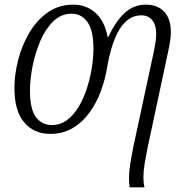

<svg xmlns="http://www.w3.org/2000/svg" viewBox="-20 -566 815 826"><path d="M538 240Q535 223 535 202Q535 173 540.5 138.5Q546 104 554 64L643 -350Q647 -370 649.5 -387.5Q652 -405 652 -421Q652 -458 635 -479Q618 -500 589 -500Q554 -500 528.5 -479.5Q503 -459 486 -425.5Q469 -392 458 -353Q447 -314 441 -277Q433 -226 414.5 -175.5Q396 -125 366 -83Q336 -41 293.5 -15.5Q251 10 196 10Q126 10 84 -39.5Q42 -89 42 -188Q42 -245 58 -307.5Q74 -370 105.5 -424Q137 -478 184.5 -512Q232 -546 296 -546Q351 -546 390.5 -511Q430 -476 443 -407H446Q477 -474 516 -510Q555 -546 607 -546Q658 -546 686.5 -515.5Q715 -485 715 -428Q715 -409 712 -389.5Q709 -370 704 -347L614 74Q607 111 602 140Q597 169 597 197Q597 209 598 219.5Q599 230 602 240ZM203 -28Q240 -28 269 -50Q298 -72 319 -107.5Q340 -143 354 -186.5Q368 -230 375 -274.5Q382 -319 382 -356Q382 -435 356.5 -471Q331 -507 288 -507Q243 -507 209.5 -474.5Q176 -442 154 -391Q132 -340 120.5 -283Q109 -226 109 -176Q109 -95 135 -61.5Q161 -28 203 -28Z"/></svg>

Font: Noto Serif SemiCondensed Light
Style: Italic
Weight: 300
Width: 4
Italic angle: -12°
Designer: Monotype Design Team
Foundry: Monotype Imaging Inc.
Version: Version 2.013; ttfautohint (v1.8.4.7-5d5b)